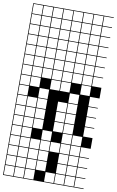

<svg xmlns="http://www.w3.org/2000/svg" viewBox="-132 -1072 880 1445"><g transform="rotate(10 307.5 -349.0)"><path d="M0 307.7V-1004.8H615.4V-1000H543.3V-927.9H615.4V-923.1H543.3V-851H615.4V-846.2H543.3V-774H615.4V-769.2H543.3V-697.1H615.4V-692.3H543.3V-620.2H615.4V-615.4H543.3V-543.3H615.4V-538.5H543.3V-466.3H615.4V-384.6H543.3V-312.5H615.4V-307.7H543.3V-235.6H615.4V-230.8H543.3V-158.7H615.4V-153.8H543.3V-81.7H615.4V0H543.3V72.1H615.4V76.9H543.3V149H615.4V153.8H543.3V226H615.4V230.8H543.3V302.9H615.4V307.7ZM466.3 -927.9H538.5V-1000H466.3ZM312.5 -927.9H384.6V-1000H312.5ZM235.6 -927.9H307.7V-1000H235.6ZM158.7 -927.9H230.8V-1000H158.7ZM81.7 -927.9H153.8V-1000H81.7ZM389.4 -927.9H461.5V-1000H389.4ZM4.8 -927.9H76.9V-1000H4.8ZM312.5 -851H384.6V-923.1H312.5ZM81.7 -851H153.8V-923.1H81.7ZM158.7 -851H230.8V-923.1H158.7ZM4.8 -851H76.9V-923.1H4.8ZM235.6 -851H307.7V-923.1H235.6ZM389.4 -851H461.5V-923.1H389.4ZM466.3 -851H538.5V-923.1H466.3ZM312.5 -774H384.6V-846.2H312.5ZM158.7 -774H230.8V-846.2H158.7ZM4.8 -774H76.9V-846.2H4.8ZM235.6 -774H307.7V-846.2H235.6ZM466.3 -774H538.5V-846.2H466.3ZM389.4 -774H461.5V-846.2H389.4ZM81.7 -774H153.8V-846.2H81.7ZM235.6 -697.1H307.7V-769.2H235.6ZM466.3 -697.1H538.5V-769.2H466.3ZM4.8 -697.1H76.9V-769.2H4.8ZM312.5 -697.1H384.6V-769.2H312.5ZM158.7 -697.1H230.8V-769.2H158.7ZM389.4 -697.1H461.5V-769.2H389.4ZM81.7 -697.1H153.8V-769.2H81.7ZM81.7 -620.2H153.8V-692.3H81.7ZM389.4 -620.2H461.5V-692.3H389.4ZM466.3 -620.2H538.5V-692.3H466.3ZM312.5 -620.2H384.6V-692.3H312.5ZM158.7 -620.2H230.8V-692.3H158.7ZM4.8 -620.2H76.9V-692.3H4.8ZM235.6 -620.2H307.7V-692.3H235.6ZM81.7 -543.3H153.8V-615.4H81.7ZM389.4 -543.3H461.5V-615.4H389.4ZM312.5 -543.3H384.6V-615.4H312.5ZM466.3 -543.3H538.5V-615.4H466.3ZM158.7 -543.3H230.8V-615.4H158.7ZM4.8 -543.3H76.9V-615.4H4.8ZM235.6 -543.3H307.7V-615.4H235.6ZM81.7 -466.3H153.8V-538.5H81.7ZM312.5 -466.3H384.6V-538.5H312.5ZM158.7 -466.3H230.8V-538.5H158.7ZM466.3 -466.3H538.5V-538.5H466.3ZM4.8 -466.3H76.9V-538.5H4.8ZM389.4 -466.3H461.5V-538.5H389.4ZM235.6 -466.3H307.7V-538.5H235.6ZM81.7 -389.4H153.8V-461.5H81.7ZM312.5 -389.4H384.6V-461.5H312.5ZM466.3 -389.4H538.5V-461.5H466.3ZM4.8 -389.4H76.9V-461.5H4.8ZM235.6 -389.4H307.7V-461.5H235.6ZM158.7 -312.5H230.8V-384.6H158.7ZM389.4 -312.5H461.5V-384.6H389.4ZM4.8 -312.5H76.9V-384.6H4.8ZM389.4 -235.6H461.5V-307.7H389.4ZM158.7 -235.6H230.8V-307.7H158.7ZM312.5 -235.6H384.6V-307.7H312.5ZM81.7 -235.6H153.8V-307.7H81.7ZM4.8 -235.6H76.9V-307.7H4.8ZM389.4 -158.7H461.5V-230.8H389.4ZM158.7 -158.7H230.8V-230.8H158.7ZM312.5 -158.7H384.6V-230.8H312.5ZM4.8 -158.7H76.9V-230.8H4.8ZM81.7 -158.7H153.8V-230.8H81.7ZM389.4 -81.7H461.5V-153.8H389.4ZM158.7 -81.7H230.8V-153.8H158.7ZM312.5 -81.7H384.6V-153.8H312.5ZM81.7 -81.7H153.8V-153.8H81.7ZM4.8 -81.7H76.9V-153.8H4.8ZM153.8 -76.9H81.7V-4.8H153.8ZM389.4 -4.8H461.5V-76.9H389.4ZM235.6 -4.8H307.7V-76.9H235.6ZM466.3 -4.8H538.5V-76.9H466.3ZM4.8 -4.8H76.9V-76.9H4.8ZM389.4 72.1H461.5V0H389.4ZM312.5 72.1H384.6V0H312.5ZM158.7 72.1H230.8V0H158.7ZM81.7 72.1H153.8V0H81.7ZM466.3 72.1H538.5V0H466.3ZM4.8 72.1H76.9V0H4.8ZM235.6 72.1H307.7V0H235.6ZM389.4 149H461.5V76.9H389.4ZM235.6 149H307.7V76.9H235.6ZM158.7 149H230.8V76.9H158.7ZM81.7 149H153.8V76.9H81.7ZM466.3 149H538.5V76.9H466.3ZM4.8 149H76.9V76.9H4.8ZM389.4 226H461.5V153.8H389.4ZM235.6 226H307.7V153.8H235.6ZM158.7 226H230.8V153.8H158.7ZM466.3 226H538.5V153.8H466.3ZM81.7 226H153.8V153.8H81.7ZM4.8 226H76.9V153.8H4.8ZM389.4 302.9H461.5V230.8H389.4ZM312.5 302.9H384.6V230.8H312.5ZM158.7 302.9H230.8V230.8H158.7ZM466.3 302.9H538.5V230.8H466.3ZM81.7 302.9H153.8V230.8H81.7ZM4.8 302.9H76.9V230.8H4.8Z"/></g></svg>

Font: Jacquarda Bastarda 9 Charted
Style: Regular
Weight: 400
Designer: Sarah Cadigan-Fried
Version: Version 1.000; ttfautohint (v1.8.4.7-5d5b)